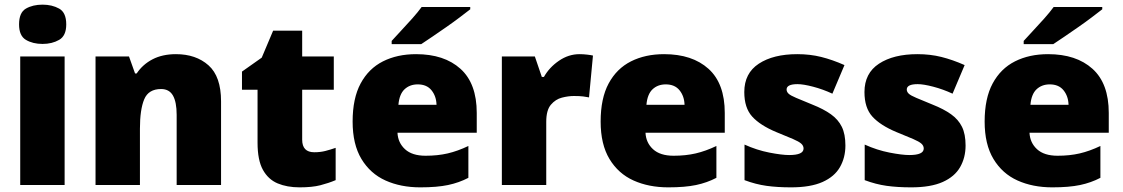

<svg xmlns="http://www.w3.org/2000/svg" viewBox="-20 -796 4832 826"><path d="M163 -776Q204 -776 234.5 -759Q265 -742 265 -691Q265 -642 234.5 -624.5Q204 -607 163 -607Q121 -607 91.5 -624.5Q62 -642 62 -691Q62 -742 91.5 -759Q121 -776 163 -776ZM258 -553V0H67V-553Z M737 -563Q823 -563 877 -515Q931 -467 931 -360V0H740V-302Q740 -357 724 -385Q708 -413 673 -413Q619 -413 600.5 -369Q582 -325 582 -242V0H391V-553H535L561 -480H568Q594 -519 636.5 -541Q679 -563 737 -563Z M1332 -141Q1358 -141 1379.5 -146.5Q1401 -152 1424 -160V-21Q1393 -8 1358 1Q1323 10 1269 10Q1215 10 1174.5 -7Q1134 -24 1111 -65.5Q1088 -107 1088 -182V-410H1021V-488L1106 -548L1155 -664H1280V-553H1416V-410H1280V-195Q1280 -141 1332 -141Z M1770 -563Q1891 -563 1961 -500Q2031 -437 2031 -310V-225H1690Q1692 -182 1722.5 -154Q1753 -126 1811 -126Q1863 -126 1906 -136Q1949 -146 1995 -168V-31Q1955 -10 1907.5 0Q1860 10 1788 10Q1704 10 1638.5 -19.5Q1573 -49 1535 -112Q1497 -175 1497 -273Q1497 -373 1531.5 -437Q1566 -501 1627.5 -532Q1689 -563 1770 -563ZM1777 -433Q1743 -433 1720.5 -412Q1698 -391 1694 -345H1858Q1857 -382 1836.5 -407.5Q1816 -433 1777 -433ZM2003 -756Q1985 -742 1958 -721.5Q1931 -701 1900 -679.5Q1869 -658 1840.5 -638.5Q1812 -619 1792 -606H1665V-620Q1682 -639 1706 -664.5Q1730 -690 1754 -717Q1778 -744 1794 -766H2003Z M2473 -563Q2489 -563 2506 -561Q2523 -559 2531 -557L2514 -377Q2504 -379 2489.5 -381Q2475 -383 2449 -383Q2425 -383 2397.5 -376Q2370 -369 2350 -345.5Q2330 -322 2330 -272V0H2139V-553H2281L2311 -465H2320Q2343 -506 2384.5 -534.5Q2426 -563 2473 -563Z M2837 -563Q2958 -563 3028 -500Q3098 -437 3098 -310V-225H2757Q2759 -182 2789.5 -154Q2820 -126 2878 -126Q2930 -126 2973 -136Q3016 -146 3062 -168V-31Q3022 -10 2974.5 0Q2927 10 2855 10Q2771 10 2705.5 -19.5Q2640 -49 2602 -112Q2564 -175 2564 -273Q2564 -373 2598.5 -437Q2633 -501 2694.5 -532Q2756 -563 2837 -563ZM2844 -433Q2810 -433 2787.5 -412Q2765 -391 2761 -345H2925Q2924 -382 2903.5 -407.5Q2883 -433 2844 -433Z M3617 -170Q3617 -118 3593.5 -77Q3570 -36 3518.5 -13Q3467 10 3383 10Q3324 10 3277.5 3.5Q3231 -3 3183 -21V-174Q3236 -150 3290 -139.5Q3344 -129 3375 -129Q3437 -129 3437 -157Q3437 -169 3427 -178Q3417 -187 3391.5 -198Q3366 -209 3319 -228Q3250 -257 3216 -294.5Q3182 -332 3182 -400Q3182 -481 3244.5 -522Q3307 -563 3410 -563Q3465 -563 3513 -551Q3561 -539 3613 -516L3561 -393Q3520 -412 3478 -423Q3436 -434 3411 -434Q3364 -434 3364 -411Q3364 -401 3372.5 -393Q3381 -385 3405 -375Q3429 -365 3475 -346Q3523 -327 3554.5 -304.5Q3586 -282 3601.5 -250.5Q3617 -219 3617 -170Z M4134 -170Q4134 -118 4110.5 -77Q4087 -36 4035.5 -13Q3984 10 3900 10Q3841 10 3794.5 3.5Q3748 -3 3700 -21V-174Q3753 -150 3807 -139.5Q3861 -129 3892 -129Q3954 -129 3954 -157Q3954 -169 3944 -178Q3934 -187 3908.5 -198Q3883 -209 3836 -228Q3767 -257 3733 -294.5Q3699 -332 3699 -400Q3699 -481 3761.5 -522Q3824 -563 3927 -563Q3982 -563 4030 -551Q4078 -539 4130 -516L4078 -393Q4037 -412 3995 -423Q3953 -434 3928 -434Q3881 -434 3881 -411Q3881 -401 3889.5 -393Q3898 -385 3922 -375Q3946 -365 3992 -346Q4040 -327 4071.5 -304.5Q4103 -282 4118.5 -250.5Q4134 -219 4134 -170Z M4489 -563Q4610 -563 4680 -500Q4750 -437 4750 -310V-225H4409Q4411 -182 4441.5 -154Q4472 -126 4530 -126Q4582 -126 4625 -136Q4668 -146 4714 -168V-31Q4674 -10 4626.5 0Q4579 10 4507 10Q4423 10 4357.5 -19.5Q4292 -49 4254 -112Q4216 -175 4216 -273Q4216 -373 4250.5 -437Q4285 -501 4346.5 -532Q4408 -563 4489 -563ZM4496 -433Q4462 -433 4439.5 -412Q4417 -391 4413 -345H4577Q4576 -382 4555.5 -407.5Q4535 -433 4496 -433ZM4722 -756Q4704 -742 4677 -721.5Q4650 -701 4619 -679.5Q4588 -658 4559.5 -638.5Q4531 -619 4511 -606H4384V-620Q4401 -639 4425 -664.5Q4449 -690 4473 -717Q4497 -744 4513 -766H4722Z"/></svg>

Font: Noto Sans Syriac Western Black
Style: Regular
Weight: 900
Designer: Patrick Giasson and the Monotype Design Team
Foundry: Monotype Imaging Inc.
Version: Version 3.000; ttfautohint (v1.8.4.7-5d5b)